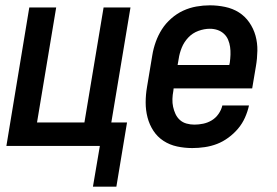

<svg xmlns="http://www.w3.org/2000/svg" viewBox="-20 -548 1040 721"><path d="M329 153 355 0H4L90 -520H191L119 -88H297L369 -520H470L398 -88H457L417 153Z M702 8Q673 8 645 2Q617 -4 594 -19Q571 -34 556 -57Q541 -80 534 -107Q527 -134 527 -163Q527 -192 532 -221L552 -341Q556 -366 565 -391Q574 -416 588 -438Q602 -460 623 -478.5Q644 -497 668 -508Q692 -519 717.5 -523.5Q743 -528 768 -528Q797 -528 825.5 -522Q854 -516 877 -501.5Q900 -487 916 -464Q932 -441 939.5 -414Q947 -387 946.5 -357.5Q946 -328 941 -299L927 -216H632L631 -207Q628 -192 627.5 -176.5Q627 -161 630 -147Q633 -133 639 -120Q645 -107 655.5 -97.5Q666 -88 680.5 -84Q695 -80 710 -80Q726 -80 743 -83.5Q760 -87 775 -96Q790 -105 800.5 -120Q811 -135 815 -152H915Q910 -129 900 -106.5Q890 -84 874 -65Q858 -46 837.5 -31Q817 -16 795 -7.5Q773 1 749 4.5Q725 8 702 8ZM647 -304H841L843 -313Q845 -328 845.5 -343Q846 -358 844 -372Q842 -386 836.5 -399Q831 -412 820.5 -421.5Q810 -431 796.5 -435.5Q783 -440 768 -440Q747 -440 725 -432Q703 -424 687 -407Q671 -390 662.5 -369Q654 -348 651 -327Z"/></svg>

Font: Iosevka Term Curly SmBd Obl
Style: Regular
Weight: 600
Italic angle: -9°
Designer: Belleve Invis
Foundry: Belleve Invis
Version: Version 32.3.0